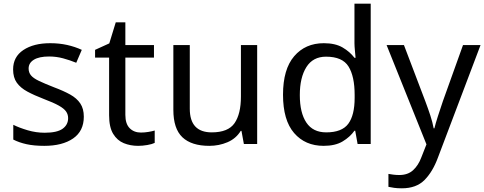

<svg xmlns="http://www.w3.org/2000/svg" viewBox="-20 -780 2623 1040"><path d="M434 -148Q434 -70 376 -30Q318 10 220 10Q164 10 123.5 1Q83 -8 52 -24V-104Q84 -88 129.5 -74.5Q175 -61 222 -61Q289 -61 319 -82.5Q349 -104 349 -140Q349 -160 338 -176Q327 -192 298.5 -208Q270 -224 217 -244Q165 -264 128 -284Q91 -304 71 -332Q51 -360 51 -404Q51 -472 106.5 -509Q162 -546 252 -546Q301 -546 343.5 -536.5Q386 -527 423 -510L393 -440Q359 -454 322 -464Q285 -474 246 -474Q192 -474 163.5 -456.5Q135 -439 135 -409Q135 -387 148 -371.5Q161 -356 191.5 -341.5Q222 -327 273 -307Q324 -288 360 -268Q396 -248 415 -219.5Q434 -191 434 -148Z M743 -62Q763 -62 784 -65.5Q805 -69 818 -73V-6Q804 1 778 5.5Q752 10 728 10Q686 10 650.5 -4.5Q615 -19 593 -55Q571 -91 571 -156V-468H495V-510L572 -545L607 -659H659V-536H814V-468H659V-158Q659 -109 682.5 -85.5Q706 -62 743 -62Z M1373 -536V0H1301L1288 -71H1284Q1258 -29 1212 -9.5Q1166 10 1114 10Q1017 10 968 -36.5Q919 -83 919 -185V-536H1008V-191Q1008 -63 1127 -63Q1216 -63 1250.5 -113Q1285 -163 1285 -257V-536Z M1733 10Q1633 10 1573 -59.5Q1513 -129 1513 -267Q1513 -405 1573.5 -475.5Q1634 -546 1734 -546Q1796 -546 1835.5 -523Q1875 -500 1900 -467H1906Q1905 -480 1902.5 -505.5Q1900 -531 1900 -546V-760H1988V0H1917L1904 -72H1900Q1876 -38 1836 -14Q1796 10 1733 10ZM1747 -63Q1832 -63 1866.5 -109.5Q1901 -156 1901 -250V-266Q1901 -366 1868 -419.5Q1835 -473 1746 -473Q1675 -473 1639.5 -416.5Q1604 -360 1604 -265Q1604 -169 1639.5 -116Q1675 -63 1747 -63Z M2074 -536H2168L2284 -231Q2299 -191 2311 -154.5Q2323 -118 2329 -85H2333Q2339 -110 2352 -150.5Q2365 -191 2379 -232L2488 -536H2583L2352 74Q2324 150 2279.5 195Q2235 240 2157 240Q2133 240 2115 237.5Q2097 235 2084 232V162Q2095 164 2110.5 166Q2126 168 2143 168Q2189 168 2217.5 142Q2246 116 2262 73L2290 2Z"/></svg>

Font: Noto Sans Marchen
Style: Regular
Weight: 400
Designer: Monotype Design Team
Foundry: Monotype Imaging Inc.
Version: Version 2.003; ttfautohint (v1.8.4.7-5d5b)